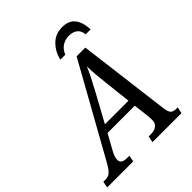

<svg xmlns="http://www.w3.org/2000/svg" viewBox="-296 -1053 1199 1199"><g transform="rotate(-45 303.0 -453.5)"><path d="M-51 0 -43 -42H-25Q-7 -42 5.5 -48Q18 -54 31 -70.5Q44 -87 62 -120L393 -714H470L547 -103Q551 -68 562.5 -55Q574 -42 601 -42H614L605 0H349L357 -42H379Q409 -42 427.5 -56.5Q446 -71 446 -98Q446 -105 445.5 -113Q445 -121 445 -127L432 -239H191L133 -134Q123 -115 119 -101Q115 -87 115 -77Q115 -42 166 -42H187L179 0ZM320 -476 218 -289H426L406 -467Q401 -511 397.5 -550Q394 -589 394 -625Q379 -589 362 -556Q345 -523 320 -476ZM306 -771Q319 -827 358 -867Q397 -907 458 -907Q515 -907 543 -872Q571 -837 574 -771H530Q527 -806 505.5 -822.5Q484 -839 451 -839Q417 -839 391 -823Q365 -807 350 -771Z"/></g></svg>

Font: Noto Serif SemiCondensed
Style: Italic
Weight: 400
Width: 4
Italic angle: -12°
Designer: Monotype Design Team
Foundry: Monotype Imaging Inc.
Version: Version 2.013